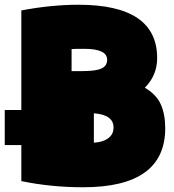

<svg xmlns="http://www.w3.org/2000/svg" viewBox="-40 -751 732 810"><path d="M311 39Q175 39 50 13V-139H-20V-287H50V-707Q177 -731 291 -731Q623 -731 623 -506Q623 -433 571 -381Q620 -352 638.5 -310.5Q657 -269 657 -210Q657 39 311 39ZM356 -273V-261V-223V-211V-199V-149Q378 -151 387 -154Q439 -169 439 -213Q439 -267 356 -273ZM262 -544V-451H308Q364 -451 388 -462Q412 -473 412 -499Q412 -545 316 -545Q270 -545 262 -544Z"/></svg>

Font: Repo
Style: ExtraBlack
Weight: 1000
Designer: Stefan Peev
Foundry: Context Ltd
Version: Version 001.000